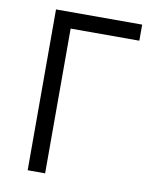

<svg xmlns="http://www.w3.org/2000/svg" viewBox="-80 -762 664 823"><g transform="rotate(10 252.0 -350.0)"><path d="M97 0V-700H472V-630H173V0Z"/></g></svg>

Font: Geologica Roman ExtraLight
Style: Regular
Weight: 250
Designer: Sindre Bremnes, Frode Helland
Foundry: Monokrom Skriftforlag AS
Version: Version 1.010;gftools[0.9.28]